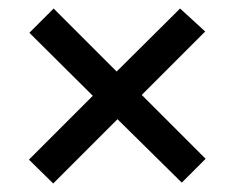

<svg xmlns="http://www.w3.org/2000/svg" viewBox="-20 -526 550 451"><path d="M463 -153 407 -97 256 -246 105 -95 48 -151 198 -301 49 -449 106 -506 254 -358 403 -506 462 -452 313 -303Z"/></svg>

Font: Rambla
Style: Regular
Weight: 400
Designer: Martin Sommaruga
Foundry: Martin Sommaruga
Version: Version 1.001